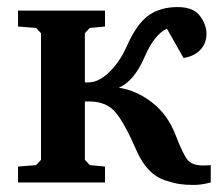

<svg xmlns="http://www.w3.org/2000/svg" viewBox="-20 -516 620 543"><path d="M31 0V-45L82 -49L96 -64V-422L82 -437L31 -441V-486H277V-441L234 -437L220 -422V-283H230Q259 -283 288.5 -311.5Q318 -340 337 -382Q366 -448 399.5 -472Q433 -496 482 -496Q527 -496 545.5 -471Q564 -446 564 -420Q564 -394 547 -375.5Q530 -357 499 -352L452 -435Q416 -418 389 -355Q359 -286 316 -268Q367 -260 411 -225.5Q455 -191 477 -133Q497 -81 510 -64.5Q523 -48 554 -48Q566 -48 576 -49V0Q550 7 528 7Q505 7 488 4.5Q471 2 446.5 -6Q422 -14 402 -34.5Q382 -55 368 -86Q333 -167 307 -198Q281 -229 233 -229H220V-64L234 -49L277 -45V0Z"/></svg>

Font: Khartiya
Style: Bold
Weight: 700
Version: Version 1.0.2